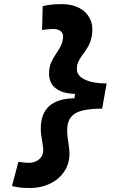

<svg xmlns="http://www.w3.org/2000/svg" viewBox="-20 -814 626 938"><path d="M124.5 104.5Q94.7 104.5 75 101.8Q55.2 99.1 38.6 94.7L69.8 -23.4Q84 -21.5 97.4 -20Q110.8 -18.6 121.6 -18.6Q153.3 -18.6 174.1 -38.3Q194.8 -58.1 190.4 -92.8Q188 -114.7 183.6 -138.7Q179.2 -162.6 179.2 -186Q179.2 -331.1 343.8 -334L346.7 -355.5Q286.1 -356.9 252.9 -382.1Q219.7 -407.2 219.7 -454.1Q219.7 -485.4 229.5 -507.6Q239.3 -529.8 252.2 -548.6Q265.1 -567.4 275.6 -586.9Q286.1 -606.4 288.1 -631.8Q289.6 -651.4 276.4 -661.9Q263.2 -672.4 239.3 -672.4Q228.5 -672.4 214.6 -671.1Q200.7 -669.9 185.5 -667.5L188.5 -784.2Q206.1 -788.1 228 -791Q250 -793.9 283.2 -793.9Q330.1 -793.9 365.7 -775.9Q401.4 -757.8 418.9 -723.6Q436.5 -689.5 428.7 -641.1Q423.8 -610.8 412.1 -589.6Q400.4 -568.4 387.2 -551.3Q374 -534.2 364.7 -516.8Q355.5 -499.5 355.5 -476.6Q355.5 -443.4 395.5 -424.8Q435.5 -406.2 501 -406.2L479 -283.2Q385.3 -283.2 346.7 -259.5Q308.1 -235.8 308.1 -177.7Q308.1 -159.7 311 -137.7Q314 -115.7 316.9 -96.2Q326.2 -34.7 302 10.3Q277.8 55.2 231 79.8Q184.1 104.5 124.5 104.5Z"/></svg>

Font: Cascadia Code PL
Style: Bold Italic
Weight: 700
Italic angle: -10°
Monospace: yes
Designer: Aaron Bell
Foundry: Saja Typeworks
Version: Version 2404.023; ttfautohint (v1.8.4)